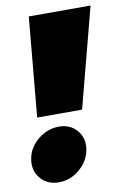

<svg xmlns="http://www.w3.org/2000/svg" viewBox="-83 -725 533 817"><g transform="rotate(-10 184.0 -316.0)"><path d="M61 -245 100.5 -675H367.5L255 -245ZM106 42.5Q55.5 42.5 26.2 8.2Q-3 -26 5 -74.5Q10 -107.5 30.8 -133.8Q51.5 -160 81.2 -175.5Q111 -191 145 -191Q193.5 -191 222.5 -157.2Q251.5 -123.5 243.5 -74.5Q238 -42 217.8 -15.5Q197.5 11 168 26.8Q138.5 42.5 106 42.5Z"/></g></svg>

Font: Anybody UltraExpanded Regular
Style: Bold Italic
Weight: 700
Width: 9
Italic angle: -10°
Designer: Tyler Finck
Foundry: Etcetera Type Company
Version: Version 1.010; ttfautohint (v1.8.3) -l 8 -r 50 -G 200 -x 14 